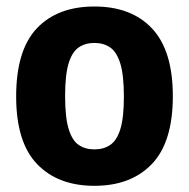

<svg xmlns="http://www.w3.org/2000/svg" viewBox="-20 -576 596 606"><path d="M278 10.5Q163 10.5 97 -58.2Q31 -127 31 -271.5Q31 -417.5 96.2 -486.5Q161.5 -555.5 278 -555.5Q395 -555.5 460.2 -485.8Q525.5 -416 525.5 -272.5Q525.5 -127.5 459.5 -58.5Q393.5 10.5 278 10.5ZM278 -104.5Q307.5 -104.5 328.2 -118.8Q349 -133 360 -169Q371 -205 371 -271Q371 -338.5 359.8 -375.2Q348.5 -412 327.8 -426.2Q307 -440.5 278 -440.5Q249 -440.5 228.2 -426.2Q207.5 -412 196.5 -375.8Q185.5 -339.5 185.5 -273Q185.5 -206 196.5 -169.5Q207.5 -133 228 -118.8Q248.5 -104.5 278 -104.5Z"/></svg>

Font: Encode Sans SmCnd
Style: Bold
Weight: 700
Width: 4
Designer: Multiple Designers
Foundry: Impallari Type
Version: Version 3.002; ttfautohint (v1.8.3) -l 8 -r 50 -G 200 -x 14 